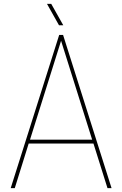

<svg xmlns="http://www.w3.org/2000/svg" viewBox="-20 -970 630 990"><path d="M285.2 -790H305.2L555.2 0H534.2L461.9 -230H127.9L56.2 0H35.2ZM294.9 -759.8 134.8 -250H455.1ZM222.2 -950.2H244.1L306.2 -839.8H284.2Z"/></svg>

Font: Cooper Hewitt
Style: Thin
Weight: 701
Designer: Village Type and Design LLC
Foundry: Cooper Hewitt Smithsonian Design Museum
Version: 1.000